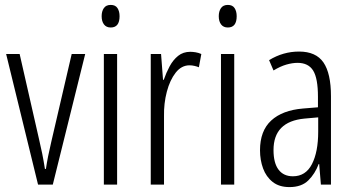

<svg xmlns="http://www.w3.org/2000/svg" viewBox="-20 -752 1434 782"><path d="M135 0 5 -532H60L139 -185Q146 -156 152 -126Q158 -96 163 -64H167Q174 -112 189 -175L272 -532H327L195 0Z M431 -732Q450 -732 458.5 -719Q467 -706 467 -686Q467 -640 431 -640Q413 -640 403.5 -652.5Q394 -665 394 -686Q394 -706 403 -719Q412 -732 431 -732ZM457 -532V0H403V-532Z M755 -541Q765 -541 777 -539Q789 -537 800 -532L790 -478Q783 -481 772.5 -483.5Q762 -486 752 -486Q719 -486 695.5 -456Q672 -426 659.5 -378.5Q647 -331 648 -279V0H594V-532H636L644 -427H647Q657 -456 671 -482Q685 -508 705.5 -524.5Q726 -541 755 -541Z M908 -732Q927 -732 935.5 -719Q944 -706 944 -686Q944 -640 908 -640Q890 -640 880.5 -652.5Q871 -665 871 -686Q871 -706 880 -719Q889 -732 908 -732ZM934 -532V0H880V-532Z M1198 -542Q1267 -542 1297.5 -497.5Q1328 -453 1328 -360V0H1287L1280 -84H1278Q1263 -44 1235.5 -17Q1208 10 1159 10Q1117 10 1090.5 -11Q1064 -32 1051.5 -66Q1039 -100 1039 -140Q1039 -219 1084.5 -261Q1130 -303 1214 -310L1275 -315V-358Q1275 -433 1255.5 -464.5Q1236 -496 1192 -496Q1171 -496 1146.5 -489Q1122 -482 1094 -465L1076 -507Q1133 -542 1198 -542ZM1220 -269Q1094 -257 1094 -141Q1094 -88 1114.5 -61Q1135 -34 1173 -34Q1225 -34 1250.5 -83.5Q1276 -133 1276 -216V-274Z"/></svg>

Font: Noto Sans Tamil ExtraCondensed Light
Style: Regular
Weight: 300
Width: 2
Designer: Jelle Bosma - Monotype Design Team
Foundry: Monotype Imaging Inc.
Version: Version 2.004; ttfautohint (v1.8.4.7-5d5b)